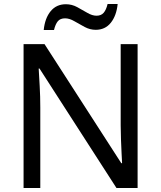

<svg xmlns="http://www.w3.org/2000/svg" viewBox="-20 -933 800 953"><path d="M663 0H558L176 -593H172Q174 -558 177 -506Q180 -454 180 -399V0H97V-714H201L582 -123H586Q585 -139 583.5 -171Q582 -203 580.5 -241Q579 -279 579 -311V-714H663ZM197 -784Q203 -843 231.5 -877.5Q260 -912 307 -912Q337 -912 363.5 -897.5Q390 -883 414 -869Q438 -855 459 -855Q482 -855 494.5 -869.5Q507 -884 514 -913H564Q558 -855 530 -820Q502 -785 455 -785Q427 -785 400.5 -799Q374 -813 349.5 -827.5Q325 -842 303 -842Q279 -842 267 -827.5Q255 -813 248 -784Z"/></svg>

Font: Noto Sans Batak
Style: Regular
Weight: 400
Designer: Monotype Design Team
Foundry: Monotype Imaging Inc.
Version: Version 2.002; ttfautohint (v1.8.4.7-5d5b)